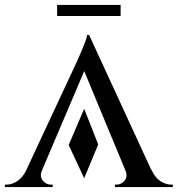

<svg xmlns="http://www.w3.org/2000/svg" viewBox="-32 -760 722 780"><path d="M367 -173 310 -36 247 -171 310 -318ZM330 -618 612 -6H503L299 -498ZM139 -71Q128 -42 142 -26Q156 -10 174 -10H182V0H-12V-10Q-12 -10 -8 -10Q-4 -10 -4 -10Q16 -10 38 -24Q60 -38 76 -71ZM330 -618 336 -532 111 -3H44L280 -509Q281 -511 287 -524.5Q293 -538 300.5 -556Q308 -574 314.5 -591Q321 -608 322 -618ZM477 -71H583Q598 -38 620 -24Q642 -10 662 -10Q662 -10 666 -10Q670 -10 670 -10V0H435V-10H443Q460 -10 474 -26Q488 -42 477 -71ZM200 -740H458V-695H200Z"/></svg>

Font: Cinzel Eorzea
Style: Regular
Weight: 500
Designer: Natanael Gama
Version: Version 2.000